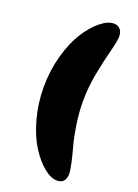

<svg xmlns="http://www.w3.org/2000/svg" viewBox="-175 -867 785 1094"><g transform="rotate(20 217.0 -320.0)"><path d="M303 -321Q303 -253 313.5 -182.5Q324 -112 337 -65Q350 -18 360.5 28Q371 74 371 99Q371 118 363.5 131.5Q356 145 344.5 150.5Q333 156 319 156Q280 156 236.5 120Q193 84 154.5 23.5Q116 -37 90.5 -128.5Q65 -220 65 -320Q65 -420 90.5 -511.5Q116 -603 154.5 -663.5Q193 -724 237 -760Q281 -796 319 -796Q341 -796 356 -781Q371 -766 371 -738Q371 -709 354 -645Q337 -581 320 -493.5Q303 -406 303 -321Z"/></g></svg>

Font: Coiny
Style: Regular
Weight: 400
Version: Version 001.001